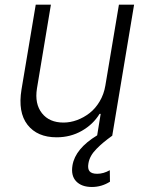

<svg xmlns="http://www.w3.org/2000/svg" viewBox="-20 -565 617 800"><path d="M419 -208.5 475.5 -545.5H538.7L447.8 -0.4L448.2 0Q425.8 16.3 411.6 28.1Q397.4 39.8 382.5 54.9Q367.5 70 359.2 85Q350.9 100.1 348.4 116.1Q344.5 138.1 353.2 148.6Q361.9 159.1 384.9 159.1Q411.2 159.1 437.5 144.2L438.2 192.1Q403.4 214.1 362.9 214.1Q320 214.1 297.4 190.5Q274.9 166.9 282 123.9Q293.7 54.3 384.9 -1.1L399.5 -90.6H394.9Q368.3 -46.9 321 -19.9Q273.8 7.1 215.9 7.1Q135.3 7.1 94.6 -45.1Q54 -97.3 69.6 -192.1L128.9 -545.5H192.1L133.9 -196Q123.9 -132.5 154.7 -93.4Q185.4 -54.3 244.7 -54.3Q272.7 -54.3 300.8 -64.6Q328.8 -74.9 353.2 -93.8Q377.5 -112.6 395.2 -142.4Q413 -172.2 419 -208.5Z"/></svg>

Font: Karasuma Gothic
Style: Light Italic
Weight: 300
Italic angle: 9.39998°
Designer: Rasmus Andersson / Ryoko Nishizuka
Foundry: rsms
Version: Version 1.00